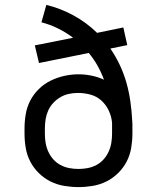

<svg xmlns="http://www.w3.org/2000/svg" viewBox="-20 -755 640 783"><path d="M300 8Q271 8 241.5 3Q212 -2 186 -15Q160 -28 138.5 -49Q117 -70 103.5 -96Q90 -122 85 -151.5Q80 -181 80 -210V-231Q80 -260 85 -289.5Q90 -319 103.5 -345Q117 -371 138.5 -392Q160 -413 186.5 -426Q213 -439 242 -445.5Q271 -452 300 -452Q327 -452 353.5 -446.5Q380 -441 404 -430Q393 -460 377.5 -487.5Q362 -515 342 -539L139 -498L122 -570L278 -601Q249 -623 216.5 -639Q184 -655 149 -664L169 -735Q227 -721 280 -692Q333 -663 376 -621L483 -643L499 -571L430 -557Q452 -525 468.5 -490Q485 -455 495.5 -418Q506 -381 511.5 -342.5Q517 -304 519 -266Q520 -257 520 -248.5Q520 -240 520 -231V-210Q520 -181 515 -151.5Q510 -122 496.5 -96Q483 -70 461.5 -49Q440 -28 414 -15Q388 -2 358.5 3Q329 8 300 8ZM300 -66Q319 -66 337.5 -69.5Q356 -73 373 -82Q390 -91 402.5 -105Q415 -119 423 -136.5Q431 -154 434 -172.5Q437 -191 437 -210V-221Q437 -229 437 -237Q437 -245 437 -254Q435 -279 424 -303Q413 -327 394 -344.5Q375 -362 349.5 -369Q324 -376 298 -376Q279 -376 260.5 -372Q242 -368 226 -358.5Q210 -349 197 -335Q184 -321 176.5 -304Q169 -287 166 -268.5Q163 -250 163 -231V-210Q163 -191 166 -172.5Q169 -154 177 -136.5Q185 -119 197.5 -105Q210 -91 227 -82Q244 -73 262.5 -69.5Q281 -66 300 -66Z"/></svg>

Font: Monocode
Style: Regular
Weight: 400
Designer: Belleve Invis
Foundry: Belleve Invis
Version: Version 16.1.0; ttfautohint (v1.8.4)